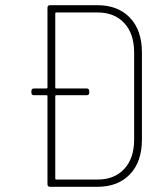

<svg xmlns="http://www.w3.org/2000/svg" viewBox="-20 -720 641 740"><path d="M527 -518V-182Q527 -97 481 -48.5Q435 0 355 0H173Q163 0 163 -10V-349Q163 -353 159 -353H111Q101 -353 101 -363V-369Q101 -379 111 -379H159Q163 -379 163 -383V-690Q163 -700 173 -700H355Q435 -700 481 -651.5Q527 -603 527 -518ZM497 -517Q497 -590 459 -631Q421 -672 356 -672H197Q193 -672 193 -668V-383Q193 -379 197 -379H314Q324 -379 324 -369V-363Q324 -353 314 -353H197Q193 -353 193 -349V-32Q193 -28 197 -28H356Q421 -28 459 -69Q497 -110 497 -182Z"/></svg>

Font: Barlow Semi Condensed Thin
Style: Regular
Weight: 250
Width: 4
Designer: Jeremy Tribby
Foundry: Tribby Type
Version: Version 1.408